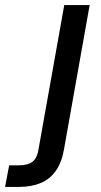

<svg xmlns="http://www.w3.org/2000/svg" viewBox="-132 -516 396 756"><path d="M-112 220 -96 135H-58Q-21 135 -3 120Q15 105 20 70L121 -496H221L120 72Q111 124 87.5 157Q64 190 27.5 205Q-9 220 -58 220Z"/></svg>

Font: DM Sans 24pt Medium
Style: Italic
Weight: 500
Italic angle: -10°
Designer: Colophon Foundry, Jonny Pinhorn
Foundry: Colophon Foundry
Version: Version 4.004;gftools[0.9.30]